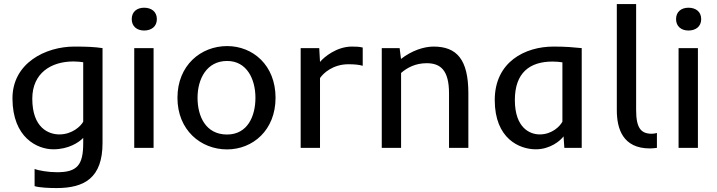

<svg xmlns="http://www.w3.org/2000/svg" viewBox="-20 -747 3623 970"><path d="M265.1 123C224.1 123 172.9 114.3 154.8 106.4V193.4C179.7 201.2 231.4 203.1 266.1 203.1C406.7 203.1 498 151.4 498 -24.4V-503.9C457.5 -509.8 420.9 -511.7 355.5 -511.7C211.4 -511.7 42 -429.2 43 -248.5C43.9 -51.3 168.5 7.3 249.5 7.3C326.7 7.3 378.9 -27.8 400.4 -50.3V-24.4C400.4 84 372.6 124.5 265.1 123ZM279.8 -67.9C227.5 -67.9 143.1 -99.1 143.1 -248.5C143.1 -378.4 239.3 -436.5 350.6 -436.5C366.2 -436.5 390.6 -434.6 400.4 -432.6V-132.3C388.2 -109.4 344.7 -67.9 279.8 -67.9Z M708 -708C672.4 -708 645.5 -688 645.5 -650.4C645.5 -613.3 672.4 -592.8 708 -592.8C745.1 -592.8 772.5 -613.3 772.5 -650.4C772.5 -688 745.1 -708 708 -708ZM755.9 -503.9H658.2V0H755.9Z M1372.1 -252.9C1372.1 -417.5 1257.8 -514.2 1127.4 -514.2C995.1 -514.2 876.5 -417.5 876.5 -252.9C876.5 -89.4 994.6 7.8 1127 7.8C1257.3 7.8 1372.1 -89.4 1372.1 -252.9ZM978 -252.9C978 -347.2 1023.4 -439 1127.4 -439C1227.1 -439 1270.5 -347.2 1270.5 -252.9C1270.5 -159.7 1230.5 -67.4 1127 -67.4C1019 -67.4 978 -159.7 978 -252.9Z M1740.2 -422.4C1769.5 -422.4 1792.5 -420.4 1812.5 -414.6V-506.8C1795.4 -511.2 1777.3 -511.7 1757.8 -511.7C1681.6 -511.7 1618.2 -460 1596.7 -434.1L1592.8 -503.9H1499V0H1596.7V-352.5C1612.8 -377 1662.1 -422.4 1740.2 -422.4Z M2346.2 0V-275.4C2346.2 -446.8 2287.6 -511.7 2170.4 -511.7C2122.1 -511.7 2060.1 -491.7 2005.9 -449.2L1999 -503.9H1908.7V0H2006.3V-378.4C2037.1 -405.3 2079.1 -427.7 2135.7 -427.7C2206.1 -427.7 2248.5 -391.6 2248.5 -275.4V0Z M2831.1 0H2918.9V-503.9C2878.4 -507.8 2841.8 -511.7 2776.4 -511.7C2632.3 -511.7 2479.5 -434.1 2479.5 -241.7C2479.5 -45.9 2604.5 7.3 2687 7.3C2760.7 7.3 2812 -37.1 2827.1 -58.1ZM2706.5 -67.9C2657.7 -67.9 2581.1 -100.1 2581.1 -241.7C2581.1 -379.4 2656.2 -436 2771.5 -436C2787.1 -436 2811.5 -434.1 2821.3 -432.1V-132.3C2809.1 -109.4 2769.5 -67.9 2706.5 -67.9Z M3096.2 -190.4C3096.2 -97.2 3126 2.9 3263.7 2.9C3274.4 2.9 3286.6 1.5 3298.8 0V-75.2C3290.5 -72.8 3280.8 -71.3 3272.9 -71.3C3218.3 -71.3 3193.8 -100.1 3193.8 -190.9V-726.6H3096.2Z M3458 -708C3422.4 -708 3395.5 -688 3395.5 -650.4C3395.5 -613.3 3422.4 -592.8 3458 -592.8C3495.1 -592.8 3522.5 -613.3 3522.5 -650.4C3522.5 -688 3495.1 -708 3458 -708ZM3505.9 -503.9H3408.2V0H3505.9Z"/></svg>

Font: Inder
Style: Regular
Weight: 400
Designer: Irina Smirnova
Foundry: Irina Smirnova
Version: Version 1.001